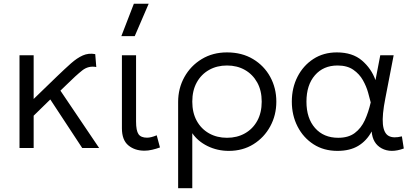

<svg xmlns="http://www.w3.org/2000/svg" viewBox="-20 -774 2170 1004"><path d="M82 0V-485H156V-256.5L278.5 -375Q318.5 -413.5 350.5 -442Q382.5 -470.5 412.8 -484Q443 -497.5 478 -491L483.5 -423.5Q442.5 -431.5 409.8 -405.5Q377 -379.5 328 -331L296 -300L498.5 0H410L243 -254L156 -169V0Z M735.5 14Q684.5 14 651 -14Q617.5 -42 617.5 -103V-485H691.5V-138.5Q691.5 -91 704.2 -72.5Q717 -54 749 -54Q769.5 -54 799.5 -66.5L816.5 -3Q796 4.5 775.2 9.2Q754.5 14 735.5 14ZM614.5 -585 680 -754.5H757.5L684.5 -585Z M911.5 210V-241Q911.5 -312 944.2 -371Q977 -430 1034.8 -465Q1092.5 -500 1167 -500Q1245 -500 1303 -465.2Q1361 -430.5 1393 -372Q1425 -313.5 1425 -242.5Q1425 -172 1393.2 -113.5Q1361.5 -55 1305.5 -20Q1249.5 15 1176.5 15Q1116.5 15 1065.2 -10.2Q1014 -35.5 985.5 -77.5V210ZM1167 -53.5Q1220 -53.5 1261 -76.8Q1302 -100 1325.2 -142.2Q1348.5 -184.5 1348.5 -242.5Q1348.5 -300.5 1325 -342.8Q1301.5 -385 1260.8 -408.2Q1220 -431.5 1167 -431.5Q1114 -431.5 1073 -408.2Q1032 -385 1008.8 -342.8Q985.5 -300.5 985.5 -242.5Q985.5 -184.5 1008.8 -142.2Q1032 -100 1073 -76.8Q1114 -53.5 1167 -53.5Z M1744.5 15Q1673 15 1619.5 -19.5Q1566 -54 1536 -112.5Q1506 -171 1506 -242.5Q1506 -314.5 1535.8 -372.8Q1565.5 -431 1618.5 -465.5Q1671.5 -500 1741.5 -500Q1823 -500 1872.5 -457.8Q1922 -415.5 1943.5 -355L1968.5 -485H2038.5L1995 -260Q1977.5 -171.5 1982.2 -124.5Q1987 -77.5 2012 -63.5Q2037 -49.5 2081.5 -61L2091.5 2.5Q2024 27.5 1976.2 2Q1928.5 -23.5 1923.5 -86.5Q1897 -37.5 1853.2 -11.2Q1809.5 15 1744.5 15ZM1748.5 -53.5Q1802 -53.5 1835.2 -78.5Q1868.5 -103.5 1887.8 -145.5Q1907 -187.5 1918.5 -238.5Q1913.5 -258 1904.8 -290Q1896 -322 1877.8 -354.5Q1859.5 -387 1827.5 -409.2Q1795.5 -431.5 1745 -431.5Q1671 -431.5 1626.8 -380.5Q1582.5 -329.5 1582.5 -242.5Q1582.5 -155.5 1627.5 -104.5Q1672.5 -53.5 1748.5 -53.5Z"/></svg>

Font: Geologica ExtraLight
Style: Regular
Weight: 200
Designer: Sindre Bremnes, Frode Helland
Foundry: Monokrom Skriftforlag AS
Version: Version 1.010; ttfautohint (v1.8.4.7-5d5b);gftools[0.9.28]